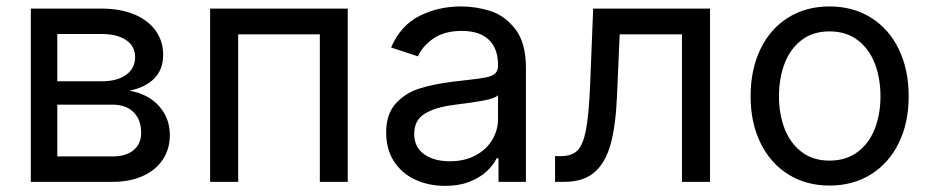

<svg xmlns="http://www.w3.org/2000/svg" viewBox="-20 -573 2934 605"><path d="M77.1 -545.9H300.3Q358.9 -545.9 402.6 -527.8Q446.3 -509.8 470.2 -476.8Q494.1 -443.8 494.1 -400.4Q494.1 -354 466.1 -325.7Q438 -297.4 387.7 -287.1Q420.9 -282.2 450 -264.6Q479 -247.1 497.1 -216.8Q515.1 -186.5 515.1 -146.5Q515.1 -104 493.4 -70.8Q471.7 -37.6 430.9 -18.8Q390.1 0 335 0H77.1ZM424.8 -154.3Q424.8 -195.8 400.9 -219.5Q377 -243.2 335 -243.2H160.6V-80.1H335Q377 -80.1 400.9 -99.9Q424.8 -119.6 424.8 -154.3ZM405.8 -393.1Q405.8 -427.2 377.7 -446.5Q349.6 -465.8 300.3 -465.8H160.6V-316.9H300.8Q349.6 -316.9 377.7 -337.4Q405.8 -357.9 405.8 -393.1Z M1075.7 0H987.8V-464.8H730.5V0H642.1V-545.9H1075.7Z M1196.8 -155.3Q1196.8 -213.4 1226.8 -246.6Q1256.8 -279.8 1301.3 -293.9Q1345.7 -308.1 1409.2 -315.9L1451.7 -320.8Q1492.2 -325.2 1510.7 -328.9Q1529.3 -332.5 1539.3 -340.8Q1549.3 -349.1 1549.3 -365.7V-368.7Q1549.3 -419.9 1520.3 -447.8Q1491.2 -475.6 1435.1 -475.6Q1380.9 -475.6 1346.4 -452.1Q1312 -428.7 1296.9 -395.5L1212.4 -423.3Q1241.7 -492.2 1301.3 -522.5Q1360.8 -552.7 1432.6 -552.7Q1480 -552.7 1525.4 -538.3Q1570.8 -523.9 1604 -481Q1637.2 -438 1637.2 -359.9V0H1550.8V-74.2H1544.9Q1534.7 -52.7 1513.4 -33Q1492.2 -13.2 1459.2 -0.2Q1426.3 12.7 1382.8 12.7Q1330.6 12.7 1288.1 -7.1Q1245.6 -26.9 1221.2 -64.9Q1196.8 -103 1196.8 -155.3ZM1549.3 -197.3V-272.9Q1540.5 -263.2 1504.2 -256.3Q1467.8 -249.5 1418.9 -243.7L1405.3 -241.7Q1349.6 -234.4 1317.4 -214.1Q1285.2 -193.8 1285.2 -150.9Q1285.2 -109.4 1316.2 -87.2Q1347.2 -64.9 1397.9 -64.9Q1444.3 -64.9 1478.8 -83.5Q1513.2 -102.1 1531.2 -132.6Q1549.3 -163.1 1549.3 -197.3Z M1729 -81.1H1748.5Q1781.7 -81.1 1799.6 -98.9Q1817.4 -116.7 1826.4 -163.6Q1835.4 -210.4 1839.4 -302.7L1849.1 -545.9H2217.3V0H2128.9V-464.8H1932.6L1924.3 -272.5Q1920.4 -177.7 1904.1 -118.7Q1887.7 -59.6 1852.8 -29.8Q1817.9 0 1758.8 0H1729Z M2345.2 -269.5Q2345.2 -354 2376.2 -418.2Q2407.2 -482.4 2463.6 -517.6Q2520 -552.7 2593.8 -552.7Q2667.5 -552.7 2724.1 -517.6Q2780.8 -482.4 2812 -418.2Q2843.3 -354 2843.3 -269.5Q2843.3 -186 2812 -122.3Q2780.8 -58.6 2724.1 -23.4Q2667.5 11.7 2593.8 11.7Q2520.5 11.7 2464.1 -23.4Q2407.7 -58.6 2376.5 -122.3Q2345.2 -186 2345.2 -269.5ZM2754.4 -269.5Q2754.4 -325.7 2736.8 -372.1Q2719.2 -418.5 2682.9 -446.3Q2646.5 -474.1 2593.8 -474.1Q2541.5 -474.1 2505.6 -446.5Q2469.7 -418.9 2452.1 -372.3Q2434.6 -325.7 2434.6 -269.5Q2434.6 -213.9 2452.1 -168Q2469.7 -122.1 2505.6 -94.5Q2541.5 -66.9 2593.8 -66.9Q2646.5 -66.9 2682.9 -94.5Q2719.2 -122.1 2736.8 -168Q2754.4 -213.9 2754.4 -269.5Z"/></svg>

Font: Inter RS Variable
Style: Regular
Weight: 400
Designer: Rasmus Andersson (customised by Maria Ramos and Noel Pretorius)
Foundry: rsms
Version: Version 3.001;Glyphs 3.2.3 (3260)